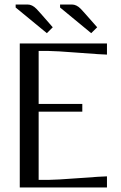

<svg xmlns="http://www.w3.org/2000/svg" viewBox="-20 -824 531 844"><path d="M244.1 -791V-804.2H295.9Q316.4 -804.2 335 -785.2Q338.9 -781.7 355 -763.2L407.2 -704.1L380.9 -678.2ZM48.8 -791V-804.2H101.1Q121.6 -804.2 140.1 -785.2Q144 -781.7 160.2 -763.2L211.9 -704.1L186 -678.2ZM66.9 -632.8H450.2V-584Q431.6 -584 327.4 -592Q223.1 -600.1 190.9 -600.1H149.9V-367.2H341.8V-333H149.9V-33.2H190.9Q223.1 -33.2 327.4 -41Q431.6 -48.8 450.2 -48.8V0H66.9Z"/></svg>

Font: Resagokr
Style: Regular
Weight: 500
Designer: gluk
Foundry: gluk
Version: Version 0.95